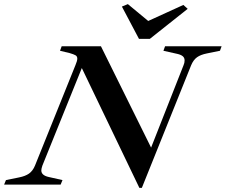

<svg xmlns="http://www.w3.org/2000/svg" viewBox="-80 -898 1098 934"><path d="M318 -567 126 -92Q121 -77 121 -69Q121 -45 157 -37L224 -22L215 0H-60L-51 -22L13 -35Q43 -41 61 -53.5Q79 -66 90 -92L287 -581Q296 -602 296 -613Q296 -624 287.5 -629Q279 -634 258 -640L212 -651L220 -673H411L655 -180L813 -581Q818 -592 818 -604Q818 -617 809 -624.5Q800 -632 782 -636L715 -651L723 -673H998L990 -651L926 -638Q896 -632 878.5 -619.5Q861 -607 850 -581L610 16H598ZM513 -866 542 -878 641 -796 812 -874 833 -855 649 -709H596Z"/></svg>

Font: Ibarra Real Nova
Style: Bold Italic
Weight: 700
Italic angle: -22°
Designer: Jose Maria Ribagorda & Octavio Pardo
Foundry: Octavio Pardo
Version: Version 1.014